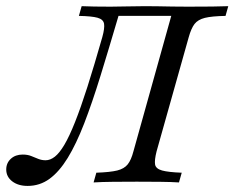

<svg xmlns="http://www.w3.org/2000/svg" viewBox="-75 -591 759 622"><path d="M14.5 11.3Q-16.1 11.3 -35.5 -3.6Q-54.8 -18.5 -54.8 -41.9Q-54.8 -62.9 -39.9 -76.6Q-25 -90.3 -1.6 -90.3Q14.5 -90.3 26.2 -85.5Q37.9 -80.6 49.2 -76.2Q60.5 -71.8 72.6 -71.8Q87.9 -71.8 102.8 -83.5Q117.7 -95.2 133.9 -122.6Q150 -150 168.1 -195.6Q186.3 -241.1 208.1 -309.3Q229.8 -377.4 256.5 -471Q264.5 -500 262.1 -514.1Q259.7 -528.2 241.1 -533.5Q222.6 -538.7 180.6 -539.5L189.5 -571Q205.6 -570.2 230.6 -569.8Q255.6 -569.4 283.1 -569.4Q308.9 -569.4 335.1 -570.2Q361.3 -571 395.2 -571Q417.7 -571 438.7 -570.6Q459.7 -570.2 483.1 -569.8Q506.5 -569.4 533.9 -569.4Q577.4 -569.4 612.5 -569.8Q647.6 -570.2 664.5 -571L655.6 -539.5Q611.3 -538.7 588.7 -533.1Q566.1 -527.4 555.2 -513.3Q544.4 -499.2 536.3 -470.2L432.3 -100.8Q425 -71.8 427.4 -58.1Q429.8 -44.4 450 -38.7Q470.2 -33.1 513.7 -31.5L504.8 0Q479.8 -1.6 444 -2Q408.1 -2.4 368.5 -2.4Q326.6 -2.4 290.7 -2Q254.8 -1.6 228.2 0L237.1 -31.5Q282.3 -33.1 304.8 -38.7Q327.4 -44.4 338.7 -58.5Q350 -72.6 357.3 -100.8L479.8 -539.5H308.9Q277.4 -432.3 250.4 -344.8Q223.4 -257.3 197.6 -190.7Q171.8 -124.2 144.4 -79.4Q116.9 -34.7 85.5 -11.7Q54 11.3 14.5 11.3Z"/></svg>

Font: Playfair 12pt Light
Style: Italic
Weight: 300
Italic angle: -15.6°
Designer: Claus Eggers Sørensen
Foundry: Claus Eggers Sørensen
Version: Version 2.000;gftools[0.9.28]